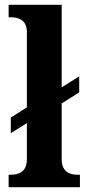

<svg xmlns="http://www.w3.org/2000/svg" viewBox="-20 -780 369 800"><path d="M16 0H313V-52H302C276 -52 237 -60 237 -117V-349L310 -395V-462L237 -416V-760H16V-708H26C52 -708 92 -700 92 -647V-333L25 -290V-225L92 -267V-117C92 -60 53 -52 26 -52H16Z"/></svg>

Font: Noto Serif SemiCondensed
Style: Bold
Weight: 700
Width: 4
Designer: Monotype Design Team
Foundry: Monotype Imaging Inc.
Version: Version 2.015